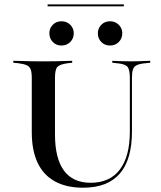

<svg xmlns="http://www.w3.org/2000/svg" viewBox="-20 -850 737 881"><path d="M125.8 -369.4V-492.7Q125.8 -517.7 121 -531Q116.1 -544.4 103.2 -550.4Q90.3 -556.5 65.3 -559.7L41.1 -562.1V-571Q56.5 -571 76.2 -570.2Q96 -569.4 119.4 -569Q142.7 -568.5 169.4 -568.5H179H187.9Q213.7 -568.5 236.3 -569Q258.9 -569.4 277.8 -570.2Q296.8 -571 311.3 -571V-562.1L289.5 -559.7Q254 -554.8 243.1 -542.7Q232.3 -530.6 232.3 -492.7V-369.4ZM361.3 11.3Q284.7 11.3 231.9 -17.7Q179 -46.8 152.4 -103.6Q125.8 -160.5 125.8 -243.5V-369.4H232.3V-233.1Q232.3 -123.4 273.4 -67.3Q314.5 -11.3 396 -11.3Q483.9 -11.3 529.8 -71.8Q575.8 -132.3 575.8 -246V-369.4H585.5V-246.8Q585.5 -117.7 529.4 -53.2Q473.4 11.3 361.3 11.3ZM575.8 -369.4V-492.7Q575.8 -530.6 564.9 -543.5Q554 -556.5 517.7 -559.7L495.2 -562.1V-571Q511.3 -570.2 533.1 -569.4Q554.8 -568.5 579.8 -568.5Q598.4 -568.5 614.5 -569Q630.6 -569.4 644.8 -570.2Q658.9 -571 669.4 -571V-562.1L646 -559.7Q620.2 -557.3 607.3 -550.8Q594.4 -544.4 589.9 -531Q585.5 -517.7 585.5 -492.7V-369.4ZM262.1 -641.1Q237.9 -641.1 222.2 -657.3Q206.5 -673.4 206.5 -697.6Q206.5 -720.2 222.2 -736.3Q237.9 -752.4 262.1 -752.4Q286.3 -752.4 302.4 -736.3Q318.5 -720.2 318.5 -697.6Q318.5 -673.4 302.4 -657.3Q286.3 -641.1 262.1 -641.1ZM484.7 -641.1Q460.5 -641.1 444.8 -657.3Q429 -673.4 429 -697.6Q429 -720.2 444.8 -736.3Q460.5 -752.4 484.7 -752.4Q508.9 -752.4 525 -736.3Q541.1 -720.2 541.1 -697.6Q541.1 -673.4 525 -657.3Q508.9 -641.1 484.7 -641.1ZM198.4 -821V-829.8H548.4V-821Z"/></svg>

Font: Playfair 144pt SemiExpanded SemiBold
Style: Regular
Weight: 600
Width: 6
Designer: Claus Eggers Sørensen
Foundry: Claus Eggers Sørensen
Version: Version 2.203